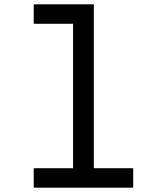

<svg xmlns="http://www.w3.org/2000/svg" viewBox="-20 -868 740 888"><path d="M136 -848H414V-90H596V0H136V-90H318V-758H136Z"/></svg>

Font: Martian Mono Light
Style: Regular
Weight: 300
Monospace: yes
Designer: Roman Shamin
Foundry: Evil Martians
Version: Version 1.000; ttfautohint (v1.8.4.7-5d5b)